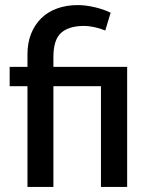

<svg xmlns="http://www.w3.org/2000/svg" viewBox="-20 -735 583 755"><path d="M377 0V-396H190V0H88V-396H18V-472H88V-522Q88 -566 102 -601.5Q116 -637 141.5 -662.5Q167 -688 204 -701.5Q241 -715 286 -715Q317 -715 353 -706.5Q389 -698 415 -685L394 -615Q375 -623 352.5 -628Q330 -633 310 -633Q251 -633 220.5 -606Q190 -579 190 -511V-472H480V0Z"/></svg>

Font: Mukta Malar Medium
Style: Regular
Weight: 500
Designer: Aadarsh Rajan, Girish Dalvi, Yashodeep Gholap
Foundry: Ek Type
Version: Version 2.538;PS 1.000;hotconv 16.6.51;makeotf.lib2.5.65220;